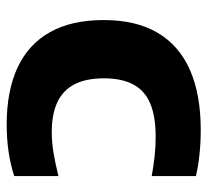

<svg xmlns="http://www.w3.org/2000/svg" viewBox="-43 -553 606 560"><g transform="rotate(90 260.0 -273.0)"><path d="M343.5 10.5Q245 10.5 177 -21.2Q109 -53 73.8 -115.8Q38.5 -178.5 38.5 -272.5Q38.5 -366.5 75.5 -429.5Q112.5 -492.5 184 -524Q255.5 -555.5 358.5 -555.5Q395.5 -555.5 429.2 -552Q463 -548.5 493.5 -541.5V-412.5Q463 -418 435.5 -421Q408 -424 378 -424Q319.5 -424 282 -408.2Q244.5 -392.5 226.5 -359Q208.5 -325.5 208.5 -273.5Q208.5 -220 226.2 -186.5Q244 -153 278.8 -137Q313.5 -121 365 -121Q394.5 -121 424 -125.8Q453.5 -130.5 493.5 -140.5V-11.5Q462 -1 423.8 4.8Q385.5 10.5 343.5 10.5Z"/></g></svg>

Font: Encode Sans SemiExpanded
Style: Bold
Weight: 700
Width: 6
Designer: Multiple Designers
Foundry: Impallari Type
Version: Version 3.002